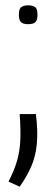

<svg xmlns="http://www.w3.org/2000/svg" viewBox="-20 -554 189 722"><path d="M86 -463Q76 -463 68 -465.5Q60 -468 55.5 -475.5Q51 -483 51 -499Q51 -522 61 -528Q71 -534 86 -534Q101 -534 111 -528Q121 -522 121 -499Q121 -483 116.5 -475.5Q112 -468 104 -465.5Q96 -463 86 -463ZM115 -125Q123 -60 118.5 -13Q114 34 97.5 72Q81 110 54 148L12 129Q35 84 45 47.5Q55 11 56.5 -29.5Q58 -70 54 -125Z"/></svg>

Font: Matangi
Style: Regular
Weight: 400
Designer: Prashant Pant
Foundry: The Graphic Ant
Version: Version 3.002